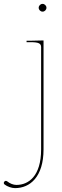

<svg xmlns="http://www.w3.org/2000/svg" viewBox="-112 -730 322 990"><path d="M87.5 -690C87.5 -679 97 -670 107.5 -670C118.5 -670 127.5 -679.5 127.5 -690C127.5 -701 118 -710 107.5 -710C96.5 -710 87.5 -700.5 87.5 -690ZM-27 223.5C-43.5 223.5 -60.5 216.5 -75 205C-77 203.5 -80 202.5 -82 202.5C-87 202.5 -92.5 208 -92.5 213.5C-92.5 216.5 -91 219.5 -88 221.5C-74.5 232 -52 240 -34.5 240C42 240 112.5 183 112.5 40V-521.5L47.5 -520H25V-512.5H47.5C86 -512.5 100 -506 100 -487.5V40C100 179.5 34 223.5 -27 223.5Z"/></svg>

Font: Znikomit
Style: Regular
Weight: 100
Designer: gluk
Foundry: gluk
Version: Version 0.55